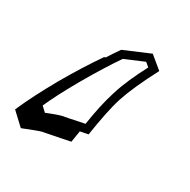

<svg xmlns="http://www.w3.org/2000/svg" viewBox="-129 -414 621 628"><g transform="rotate(30 181.5 -100.5)"><path d="M323.2 -275.9Q300.3 -232.4 283.9 -196Q267.6 -159.7 257.8 -129.9Q248.5 -100.6 241 -63Q233.4 -25.4 226.6 19Q218.8 20.5 211.4 22Q204.1 23.4 196.8 24.9Q194.8 35.2 193.4 45.9Q191.9 56.6 189.9 67.9Q170.9 71.8 153.8 75.2Q136.7 78.6 123 81.3Q109.4 84 101.1 85.7Q92.8 87.4 91.3 87.4Q82 89.8 64.2 96.7Q46.4 103.5 24.4 112.3L-22.5 68.4Q-7.8 34.7 11.2 -2.7Q30.3 -40 53.7 -81.5Q77.1 -122.1 99.4 -157.5Q121.6 -192.9 144 -225.1L149.4 -227.1Q157.2 -239.3 164.8 -251Q172.4 -262.7 180.7 -273.9L276.4 -314.5ZM271 -280.8 199.7 -250.5Q181.2 -223.6 160.4 -190.4Q139.6 -157.2 115.7 -115.7Q92.3 -74.7 75.9 -43Q59.6 -11.2 49.3 12.2L67.4 29.3Q83 22.9 96.2 18.1Q109.4 13.2 120.1 10.3Q125.5 9.8 200.7 -5.9Q206.1 -41.5 213.1 -74.5Q220.2 -107.4 230 -138.7Q239.7 -169.9 253.9 -201.9Q268.1 -233.9 286.1 -268.1Z"/></g></svg>

Font: XB Kayhan Sayeh
Style: Regular
Weight: 700
Designer: Behnam
Foundry: Irmug
Version: Version 7.300 2009